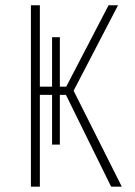

<svg xmlns="http://www.w3.org/2000/svg" viewBox="-20 -702 507 722"><path d="M256.8 -360.8 438 0H397.9L228 -345.2H205.1V-158.2H175.8V-345.2H129.9V0H96.2V-682.1H129.9V-376H175.8V-562H205.1V-376H229L388.2 -682.1H423.8Z"/></svg>

Font: Fira Sans Compressed UltraLight
Style: Regular
Weight: 200
Width: 1
Designer: Carrois Corporate & Edenspiekermann AG
Foundry: Carrois Corporate GbR & Edenspiekermann AG
Version: Version 4.203;PS 004.203;hotconv 1.0.88;makeotf.lib2.5.64775